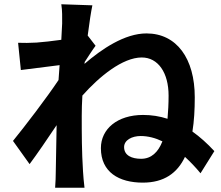

<svg xmlns="http://www.w3.org/2000/svg" viewBox="-20 -831 1040 902"><path d="M272 -721 268 -644C225 -638 181 -633 152 -631C117 -629 94 -629 65 -630L78 -502L260 -525L255 -455C199 -371 98 -239 41 -169L119 -60C154 -107 204 -180 246 -243L242 -23C242 -7 241 29 239 51H377C374 28 371 -8 370 -26C364 -120 364 -204 364 -286C364 -316 365 -348 367 -382C447 -472 556 -561 646 -561C723 -561 772 -489 772 -382C772 -343 770 -307 767 -273C730 -285 692 -291 652 -291C531 -291 454 -225 454 -135C454 -22 539 27 651 27C751 27 813 -18 849 -94C874 -71 899 -45 922 -17L987 -121C953 -158 919 -188 884 -213C892 -262 895 -316 895 -374C895 -556 810 -674 668 -674C566 -674 458 -601 377 -531L378 -540C395 -566 416 -599 429 -616L392 -664C400 -727 408 -778 414 -806L268 -811C273 -780 272 -750 272 -721ZM743 -167C723 -116 691 -85 643 -85C600 -85 563 -100 563 -140C563 -173 600 -192 641 -192C675 -192 710 -183 743 -167Z"/></svg>

Font: Noto Sans Mono CJK HK
Style: Bold
Weight: 700
Designer: Ryoko NISHIZUKA 西塚涼子 (kana, bopomofo & ideographs); Paul D. Hunt (Latin, Greek & Cyrillic); Sandoll Communications 산돌커뮤니
Foundry: Adobe
Version: Version 2.004;hotconv 1.0.118;makeotfexe 2.5.65603